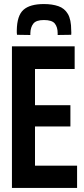

<svg xmlns="http://www.w3.org/2000/svg" viewBox="-20 -929 416 949"><path d="M39 0V-700H349V-588H153V-409H328V-304H153V-110H361V0ZM197 -909Q238 -909 268.5 -898.5Q299 -888 315.5 -860Q332 -832 332 -779Q333 -767 332 -757L265 -756Q265 -761 265 -765Q265 -795 251 -812.5Q237 -830 197 -830Q159 -830 145 -812.5Q131 -795 130 -765Q130 -762 130 -756L64 -757Q63 -763 63 -768.5Q63 -774 63 -779Q64 -852 96 -880.5Q128 -909 197 -909Z"/></svg>

Font: Georama Condensed SemiBold
Style: Regular
Weight: 600
Width: 3
Designer: Jean-Baptiste Levee
Foundry: Production Type
Version: Version 1.000